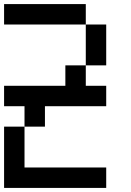

<svg xmlns="http://www.w3.org/2000/svg" viewBox="-20 -920 640 940"><path d="M0 0V-300H100V-100H500V0ZM0 -400V-500H300V-600H400V-500H500V-400H200V-300H100V-400ZM0 -800V-900H400V-800ZM400 -600V-800H500V-600Z"/></svg>

Font: Galmuri9 Regular
Style: Regular
Weight: 400
Designer: Lee Minseo (quiple)
Version: Version 2.399;hotconv 1.1.1;makeotfexe 2.6.0 DEVELOPMENT